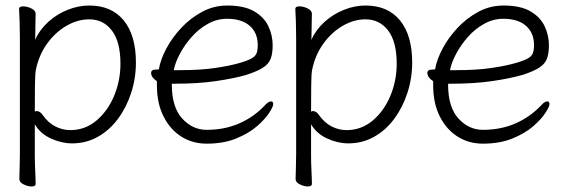

<svg xmlns="http://www.w3.org/2000/svg" viewBox="-20 -504 2040 695"><path d="M52 -368Q52 -399 51 -427Q50 -455 49 -472Q49 -481 64 -481Q78 -481 93.5 -473.5Q109 -466 109 -454Q109 -448 108.5 -433Q108 -418 108 -401Q108 -384 107.5 -372Q107 -360 107 -360Q124 -397 155 -425Q186 -453 225 -468.5Q264 -484 303 -484Q384 -484 428 -430Q472 -376 472 -278Q472 -221 455 -168.5Q438 -116 407.5 -74.5Q377 -33 334.5 -9Q292 15 241 15Q203 15 164.5 -2.5Q126 -20 106 -54V56Q106 87 107.5 116Q109 145 109 162Q109 171 94 171Q81 171 65.5 163.5Q50 156 50 144Q50 132 51 106.5Q52 81 52 55ZM106 -100Q110 -102 113 -102Q118 -102 124 -98.5Q130 -95 135 -87Q155 -59 181 -46Q207 -33 234 -33Q288 -33 329 -67.5Q370 -102 393 -157Q416 -212 416 -273Q416 -353 385 -393.5Q354 -434 303 -434Q261 -434 220.5 -410.5Q180 -387 150.5 -346Q121 -305 110 -252Q107 -239 106.5 -195Q106 -151 106 -100Z M602 -201V-198Q602 -116 639.5 -75Q677 -34 728 -34Q793 -34 846.5 -57.5Q900 -81 940 -124Q952 -137 961 -137Q969 -137 969 -127Q969 -118 954 -95Q939 -72 909.5 -46.5Q880 -21 834.5 -2.5Q789 16 728 16Q677 16 636.5 -9.5Q596 -35 572 -82.5Q548 -130 548 -195V-210Q527 -224 527 -240Q527 -252 544 -252Q546 -252 550.5 -252.5Q555 -253 555 -253Q561 -289 582.5 -329Q604 -369 637 -404Q670 -439 712 -461.5Q754 -484 803 -484Q864 -484 900 -463Q936 -442 951.5 -409Q967 -376 967 -340Q967 -311 960 -292Q953 -273 932.5 -259.5Q912 -246 872 -233Q827 -220 762 -210.5Q697 -201 614 -201ZM630 -250Q706 -250 759.5 -258Q813 -266 847 -276Q878 -285 891.5 -293Q905 -301 909 -312Q913 -323 913 -341Q913 -385 884 -410.5Q855 -436 802 -436Q765 -436 732 -417.5Q699 -399 673.5 -370Q648 -341 631 -309Q614 -277 609 -250Z M1052 -368Q1052 -399 1051 -427Q1050 -455 1049 -472Q1049 -481 1064 -481Q1078 -481 1093.5 -473.5Q1109 -466 1109 -454Q1109 -448 1108.5 -433Q1108 -418 1108 -401Q1108 -384 1107.5 -372Q1107 -360 1107 -360Q1124 -397 1155 -425Q1186 -453 1225 -468.5Q1264 -484 1303 -484Q1384 -484 1428 -430Q1472 -376 1472 -278Q1472 -221 1455 -168.5Q1438 -116 1407.5 -74.5Q1377 -33 1334.5 -9Q1292 15 1241 15Q1203 15 1164.5 -2.5Q1126 -20 1106 -54V56Q1106 87 1107.5 116Q1109 145 1109 162Q1109 171 1094 171Q1081 171 1065.5 163.5Q1050 156 1050 144Q1050 132 1051 106.5Q1052 81 1052 55ZM1106 -100Q1110 -102 1113 -102Q1118 -102 1124 -98.5Q1130 -95 1135 -87Q1155 -59 1181 -46Q1207 -33 1234 -33Q1288 -33 1329 -67.5Q1370 -102 1393 -157Q1416 -212 1416 -273Q1416 -353 1385 -393.5Q1354 -434 1303 -434Q1261 -434 1220.5 -410.5Q1180 -387 1150.5 -346Q1121 -305 1110 -252Q1107 -239 1106.5 -195Q1106 -151 1106 -100Z M1602 -201V-198Q1602 -116 1639.5 -75Q1677 -34 1728 -34Q1793 -34 1846.5 -57.5Q1900 -81 1940 -124Q1952 -137 1961 -137Q1969 -137 1969 -127Q1969 -118 1954 -95Q1939 -72 1909.5 -46.5Q1880 -21 1834.5 -2.5Q1789 16 1728 16Q1677 16 1636.5 -9.5Q1596 -35 1572 -82.5Q1548 -130 1548 -195V-210Q1527 -224 1527 -240Q1527 -252 1544 -252Q1546 -252 1550.5 -252.5Q1555 -253 1555 -253Q1561 -289 1582.5 -329Q1604 -369 1637 -404Q1670 -439 1712 -461.5Q1754 -484 1803 -484Q1864 -484 1900 -463Q1936 -442 1951.5 -409Q1967 -376 1967 -340Q1967 -311 1960 -292Q1953 -273 1932.5 -259.5Q1912 -246 1872 -233Q1827 -220 1762 -210.5Q1697 -201 1614 -201ZM1630 -250Q1706 -250 1759.5 -258Q1813 -266 1847 -276Q1878 -285 1891.5 -293Q1905 -301 1909 -312Q1913 -323 1913 -341Q1913 -385 1884 -410.5Q1855 -436 1802 -436Q1765 -436 1732 -417.5Q1699 -399 1673.5 -370Q1648 -341 1631 -309Q1614 -277 1609 -250Z"/></svg>

Font: Moon Stars Kai T HW Light
Style: Regular
Weight: 300
Designer: GuiWonder
Version: Version 1.101